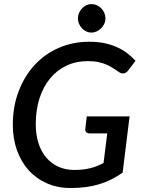

<svg xmlns="http://www.w3.org/2000/svg" viewBox="-20 -938 719 966"><path d="M354 -83Q377 -83 397 -85.2Q417 -87.5 434.8 -92Q452.5 -96.5 468.8 -103Q485 -109.5 501 -118L519.5 -267H430Q419.5 -267 413.8 -273Q408 -279 409 -288L416.5 -352.5H632L597 -69.5Q569.5 -50 540.5 -35.5Q511.5 -21 479.5 -11.2Q447.5 -1.5 411.8 3.2Q376 8 335 8Q269.5 8 215.8 -15.8Q162 -39.5 124 -81.8Q86 -124 65.2 -182.5Q44.5 -241 44.5 -310Q44.5 -402 73.8 -478.8Q103 -555.5 154.2 -611Q205.5 -666.5 276 -697.2Q346.5 -728 429 -728Q472 -728 507 -720.5Q542 -713 570.2 -700Q598.5 -687 621 -669.5Q643.5 -652 662 -632L626 -585Q617 -572 604.5 -569.2Q592 -566.5 579 -575Q566 -583 552.2 -592.8Q538.5 -602.5 520.2 -611Q502 -619.5 478 -625Q454 -630.5 421 -630.5Q363 -630.5 315 -608Q267 -585.5 232.5 -544Q198 -502.5 179 -444Q160 -385.5 160 -314Q160 -260 173.8 -217.2Q187.5 -174.5 213 -144.8Q238.5 -115 274.2 -99Q310 -83 354 -83ZM510.5 -845.5Q510.5 -831 504.5 -818Q498.5 -805 488.5 -795.2Q478.5 -785.5 466 -779.8Q453.5 -774 440 -774Q426.5 -774 414.2 -779.8Q402 -785.5 392.8 -795.2Q383.5 -805 377.8 -818Q372 -831 372 -845.5Q372 -860 377.8 -873.2Q383.5 -886.5 393 -896.2Q402.5 -906 414.8 -911.8Q427 -917.5 440.5 -917.5Q454 -917.5 466.8 -911.8Q479.5 -906 489.2 -896.2Q499 -886.5 504.8 -873.5Q510.5 -860.5 510.5 -845.5Z"/></svg>

Font: Lato Semibold
Style: Italic
Weight: 600
Italic angle: -7°
Designer: Lukasz Dziedzic
Foundry: tyPoland Lukasz Dziedzic
Version: Version 2.006; 2014-01-15